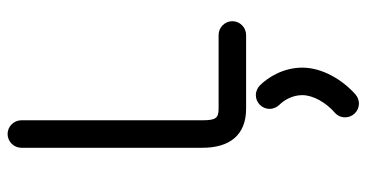

<svg xmlns="http://www.w3.org/2000/svg" viewBox="-252 -423 975 511"><g transform="rotate(-90 235.5 -167.5)"><path d="M397.9 -73.2H201.7C176.8 -73.2 170.9 -80.6 170.9 -116.2V-598.1C170.9 -618.2 154.3 -634.8 134.3 -634.8C114.3 -634.8 97.7 -618.2 97.7 -598.1V-116.2C97.7 -44.4 130.9 0 201.7 0H397.9C418 0 434.6 -16.6 434.6 -36.6C434.6 -56.6 418 -73.2 397.9 -73.2ZM211.9 88.4C225.1 101.6 237.8 124 237.8 149.4C237.8 178.2 218.3 212.4 190.9 236.3C183.1 243.2 178.7 252.9 178.7 263.7C178.7 283.7 195.3 300.3 215.3 300.3C224.6 300.3 232.9 296.9 239.7 291C277.8 257.3 311 203.6 311 149.4C311 99.6 285.6 58.6 263.7 36.6C257.8 30.8 248 25.9 237.8 25.9C217.8 25.9 201.2 42.5 201.2 62.5C201.2 72.8 206.1 82.5 211.9 88.4Z"/></g></svg>

Font: Velvelyne
Style: Regular
Weight: 400
Designer: Manon Van der Borght et Mariel Nils
Foundry: Velvetyne
Version: Version 1.070;Glyphs 3.3.1 (3343)